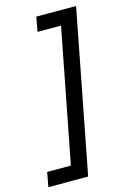

<svg xmlns="http://www.w3.org/2000/svg" viewBox="-179 -821 650 970"><g transform="rotate(-15 146.5 -336.0)"><path d="M113 -760H321L157 88H-51L-37 12H87L222 -684H99Z"/></g></svg>

Font: Kufam
Style: Italic
Weight: 400
Italic angle: -11°
Designer: Artur Schmal
Foundry: Original Type
Version: Version 1.301; ttfautohint (v1.8.3)